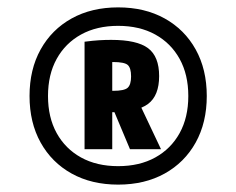

<svg xmlns="http://www.w3.org/2000/svg" viewBox="-20 -760 640 520"><path d="M300 -260Q228 -260 174 -290Q120 -320 90 -374Q60 -428 60 -500Q60 -572 90 -626Q120 -680 174 -710Q228 -740 300 -740Q372 -740 426 -710Q480 -680 510 -626Q540 -572 540 -500Q540 -428 510 -374Q480 -320 426 -290Q372 -260 300 -260ZM300 -310Q358 -310 400.5 -333.5Q443 -357 466.5 -399.5Q490 -442 490 -500Q490 -558 466.5 -600.5Q443 -643 400.5 -666.5Q358 -690 300 -690Q242 -690 199.5 -666.5Q157 -643 133.5 -600.5Q110 -558 110 -500Q110 -442 133.5 -399.5Q157 -357 199.5 -333.5Q242 -310 300 -310ZM209 -647Q232 -650 248.5 -651Q265 -652 281 -652Q351 -652 381 -629.5Q411 -607 411 -554Q411 -501 381 -478.5Q351 -456 281 -456Q268 -456 255.5 -456.5Q243 -457 232 -458L252 -517Q264 -516 271.5 -515Q279 -514 286 -514Q317 -514 326 -522.5Q335 -531 335 -553Q335 -576 326 -584Q317 -592 286 -592Q278 -592 270 -591.5Q262 -591 252 -589L284 -623V-356H209ZM332 -356 277 -487H354L416 -356Z"/></svg>

Font: M PLUS Code Latin Expanded Medium
Style: Regular
Weight: 500
Width: 7
Designer: Coji Morishita
Foundry: UNDERFOREST DESIGN
Version: Version 1.002; ttfautohint (v1.8.3)